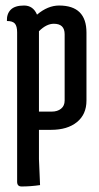

<svg xmlns="http://www.w3.org/2000/svg" viewBox="-20 -670 358 695"><path d="M42 -12V-553Q42 -575 34 -584.5Q26 -594 5 -594Q4 -620 19 -635Q34 -650 67 -650Q100 -650 114 -617Q153 -650 194 -650Q293 -650 293 -552V-306Q293 -256 258.5 -228Q224 -200 165 -200H121V-94L125 0Q91 5 58 5Q42 5 42 -12ZM175 -584Q148 -584 121 -557V-266H167Q188 -266 201 -276.5Q214 -287 214 -306V-546Q214 -584 175 -584Z"/></svg>

Font: Medula One
Style: Regular
Weight: 400
Designer: Luciano Vergara
Foundry: Luciano Vergara
Version: Version 1.002